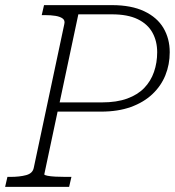

<svg xmlns="http://www.w3.org/2000/svg" viewBox="-39 -730 683 750"><path d="M240 -39 231 0H-19L-10 -39H1Q38 -39 63.5 -46Q89 -53 93 -75L212 -635Q216 -650 206 -657.5Q196 -665 178 -668Q160 -671 135 -671H124L133 -710H398Q474 -710 524.5 -686Q575 -662 599.5 -620.5Q624 -579 624 -526Q624 -478 607 -436Q590 -394 556 -362Q522 -330 472 -312Q422 -294 356 -294H186L134 -49Q134 -46 146 -43.5Q158 -41 178 -40Q198 -39 218 -39ZM575 -526Q575 -569 556.5 -602.5Q538 -636 499 -655Q460 -674 398 -674H267L194 -330H359Q417 -330 458 -345Q499 -360 524.5 -386.5Q550 -413 562.5 -449Q575 -485 575 -526Z"/></svg>

Font: Roboto Serif 20pt Thin
Style: Italic
Weight: 250
Italic angle: -10°
Version: Version 1.007